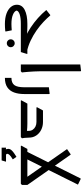

<svg xmlns="http://www.w3.org/2000/svg" viewBox="666 -1462 1037 2410"><g transform="rotate(90 1185.0 -257.5)"><path d="M523 176Q503 176 488.5 161.5Q474 147 474 127Q474 106 488.5 91.5Q503 77 524 77Q544 77 558.5 91.5Q573 106 573 127Q573 147 558.5 161.5Q544 176 523 176Z M586 -6Q522 -22 455.5 -52Q389 -82 326 -123.5Q263 -165 207 -215Q151 -265 106 -320L168 -369H175Q207 -330 254.5 -285Q302 -240 361.5 -198Q421 -156 489.5 -123.5Q558 -91 631 -76ZM279 0V-82H314Q341 -82 366 -80.5Q391 -79 407 -77Q423 -75 423 -75L517 -82H657V-75L634 0ZM282 200Q205 200 151 180Q97 160 68.5 126Q40 92 40 50Q40 -16 105.5 -49Q171 -82 279 -82V0Q204 0 162 14Q120 28 113 52Q120 81 165.5 99.5Q211 118 280 118Q296 118 317 117Q338 116 361 114L375 185V195Q349 198 324.5 199Q300 200 282 200Z M790 0V-746L872 -756L875 -748V-247Q875 -206 877.5 -165Q880 -124 882.5 -89.5Q885 -55 887.5 -34.5Q890 -14 890 -14L875 0Z M958 200V118Q1021 118 1048.5 81.5Q1076 45 1076 -45V-352L1158 -362L1161 -354V-45Q1161 30 1141 85Q1121 140 1076 170Q1031 200 958 200Z M1623 -102Q1623 -128 1608.5 -149.5Q1594 -171 1569 -183.5Q1544 -196 1512 -196H1363V-207L1372 -278H1512Q1565 -278 1610 -255.5Q1655 -233 1681.5 -193Q1708 -153 1708 -102ZM1243 0 1240 -7 1281 -82H1407V0ZM1281 0V-82H1532Q1557 -82 1581.5 -80.5Q1606 -79 1622 -77Q1638 -75 1638 -75V0ZM1330 -196 1326 -203 1367 -278H1485V-196ZM1632 0Q1630 -17 1626.5 -41.5Q1623 -66 1623 -102H1708Q1708 -70 1711 -49Q1714 -28 1716 -14L1701 0Z M1864 202Q1849 181 1849 160Q1849 136 1865 118Q1881 100 1903.5 84.5Q1926 69 1947 56H1950L1981 101Q1939 126 1925 142.5Q1911 159 1911 169Q1911 177 1915.5 181.5Q1920 186 1928 186ZM1834 241V186H1837Q1849 186 1858 188Q1867 190 1867 190L1882 186H2009V190L1994 241Z M1943 -4 1867 -41 2221 -751H2228L2298 -717ZM1812 0 1809 -7 1850 -82H2302V-14L2287 0ZM2232 -35 1852 -580 1916 -625H1922L2302 -82Z"/></g></svg>

Font: Fustat Medium
Style: Regular
Weight: 500
Designer: Mohamed Gaber, Khaled Hosny, Laura Garcia Mut
Foundry: Kief Type Foundry, Alif Type Foundry, Hard Type Foundry
Version: Version 1.007